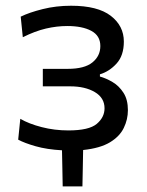

<svg xmlns="http://www.w3.org/2000/svg" viewBox="-20 -528 524 686"><path d="M204 138Q203.5 105.5 202.8 73.2Q202 41 201.5 9Q147.5 6 107.2 -5.5Q67 -17 45 -29L52.5 -103.5Q83.5 -85.5 129 -73.8Q174.5 -62 224.5 -62Q298 -62 325.8 -85.5Q353.5 -109 353.5 -141Q353.5 -178.5 318.8 -199Q284 -219.5 231 -219.5H133V-282H222Q282 -282 310.2 -305Q338.5 -328 338.5 -363.5Q338.5 -400.5 306.2 -417.8Q274 -435 220.5 -435Q183 -435 144.2 -426Q105.5 -417 61.5 -395L54 -468.5Q84.5 -483.5 132.5 -495.5Q180.5 -507.5 234 -507.5Q329 -507.5 375.8 -471.5Q422.5 -435.5 422.5 -379.5Q422.5 -329.5 396.5 -301Q370.5 -272.5 337 -262.5V-254.5Q359 -248.5 382.2 -234.8Q405.5 -221 421.2 -196.5Q437 -172 437 -134.5Q437 -101 422.2 -70.8Q407.5 -40.5 372.8 -19.5Q338 1.5 277 8Q276.5 40.5 275.8 73Q275 105.5 274.5 138Z"/></svg>

Font: Commissioner
Style: Regular
Weight: 400
Designer: Kostas Bartsokas
Foundry: Kostas Bartsokas
Version: Version 1.000; ttfautohint (v1.8.3)